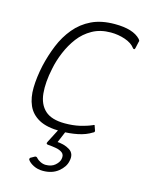

<svg xmlns="http://www.w3.org/2000/svg" viewBox="-104 -549 613 797"><g transform="rotate(15 202.5 -150.0)"><path d="M187 5Q128 5 94 -13.5Q60 -32 45.5 -65Q31 -98 32 -142Q33 -186 44 -237Q55 -285 73 -329Q91 -373 120 -408Q149 -443 190.5 -463Q232 -483 290 -483Q330 -483 357.5 -474.5Q385 -466 401 -449Q404 -445 405 -443Q406 -441 404 -436L398 -409Q397 -403 393.5 -403Q390 -403 388 -406Q374 -425 344.5 -435Q315 -445 283 -445Q238 -445 204 -426Q170 -407 147 -376.5Q124 -346 108.5 -309Q93 -272 86 -236Q73 -175 77.5 -128.5Q82 -82 110 -56.5Q138 -31 195 -31Q230 -31 258.5 -37.5Q287 -44 310 -54Q318 -59 318 -53L325 -33Q325 -30 323.5 -28Q322 -26 319 -25Q294 -9 259.5 -2Q225 5 187 5ZM255 115Q250 141 224 162Q198 183 158 183Q136 183 118 174Q100 165 92 153Q91 150 92 147Q93 144 96 143L112 134Q119 132 123 138Q129 145 140.5 150.5Q152 156 163 156Q188 156 203 143Q218 130 221 116Q225 97 214 88.5Q203 80 185.5 77Q168 74 153 73Q147 73 145 70Q143 67 147 60L178 0Q180 -5 184 -5Q188 -5 189 -5H205Q210 -5 208 1L182 63L179 51Q215 52 239 67Q263 82 255 115Z"/></g></svg>

Font: Glory ExtraLight
Style: Italic
Weight: 250
Italic angle: -12°
Version: Version 1.011